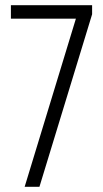

<svg xmlns="http://www.w3.org/2000/svg" viewBox="-20 -720 397 740"><path d="M285 -689 297 -648H22V-700H335V-665L132 0H75Z"/></svg>

Font: Pathway Extreme Condensed Thin
Style: Regular
Weight: 250
Width: 3
Version: Version 1.001;gftools[0.9.26]